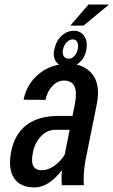

<svg xmlns="http://www.w3.org/2000/svg" viewBox="-20 -821 501 851"><path d="M165 -66.4Q192.4 -66.4 220.7 -85.9Q248 -105.5 266.6 -134.8L288.6 -245.6H225.1Q188.5 -245.6 161.1 -216.3Q133.8 -187 126 -145.5Q108.9 -66.4 165 -66.4ZM238.8 -307.1H301.3L312 -361.3Q332 -463.9 263.7 -463.9Q234.9 -463.9 211.9 -439.5Q189 -415 181.6 -378.4L84.5 -378.9Q97.7 -448.2 152.3 -493.2Q190.9 -525.4 241.7 -534.2Q211.4 -557.6 220.2 -599.1Q228.5 -640.6 252.9 -662.6Q277.3 -684.6 307.6 -684.6Q336.9 -684.6 353.5 -661.1Q370.1 -637.7 361.8 -596.7Q353.5 -555.7 319.3 -534.7Q362.3 -525.4 389.2 -492.2Q425.8 -446.3 409.2 -360.4L359.9 -115.2Q348.1 -55.7 351.6 0H253.9Q252.9 -19.5 252.9 -35.2Q252.9 -50.8 254.4 -64.9L253.4 -65.4Q194.8 9.8 132.3 9.8Q69.3 9.8 42 -32.2Q14.6 -74.2 29.8 -150.4Q44.9 -226.6 97.7 -267.1Q150.4 -307.1 238.8 -307.1ZM309.1 -572.3Q320.8 -584 324.7 -603.5Q328.6 -623 322.3 -634.8Q315.9 -646.5 302.2 -646.5Q288.6 -646.5 275.9 -633.8Q263.2 -621.1 259.3 -602.1Q254.9 -583 262.7 -571.8Q270.5 -560.5 284.2 -560.5Q297.9 -560.5 309.1 -572.3ZM372.1 -800.8H460.9L461.4 -799.3L350.1 -707.5H291.5Z"/></svg>

Font: RobotoCondensed-Italic
Style: Italic
Weight: 400
Designer: Google
Version: Version 1.200311; 2013